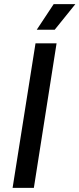

<svg xmlns="http://www.w3.org/2000/svg" viewBox="-20 -910 385 930"><path d="M158 -766H245L345 -890H240ZM41 0H144L254 -700H152Z"/></svg>

Font: Arthouse Owned Medium
Style: Italic
Weight: 500
Italic angle: -10°
Designer: Jeremy Tribby
Foundry: Tribby Type
Version: Version 1.000;PS 001.000;hotconv 1.0.88;makeotf.lib2.5.64775